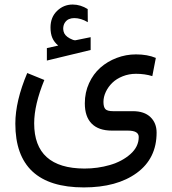

<svg xmlns="http://www.w3.org/2000/svg" viewBox="-20 -586 761 850"><path d="M237.8 -384.3Q219.7 -399.4 211.7 -418.2Q203.6 -437 203.6 -464.4Q203.6 -509.8 232.7 -537.8Q261.7 -565.9 301.8 -565.9Q319.3 -565.9 335.9 -560.8Q352.5 -555.7 368.2 -545.9L368.7 -487.8Q338.4 -505.9 308.6 -505.9Q295.4 -505.9 284.9 -501.2Q274.4 -496.6 267.1 -485.6Q259.8 -474.6 259.8 -458Q260.3 -447.3 264.4 -438.7Q268.6 -430.2 278.1 -422.9Q287.6 -415.5 302.7 -409.7Q305.7 -408.7 307.9 -408.2Q310.1 -407.7 312.5 -407.7Q313 -407.7 313.7 -407.7Q314.5 -407.7 314.9 -408Q315.4 -408.2 316.4 -408.2Q328.6 -410.6 351.1 -415.3Q373.5 -419.9 381.3 -421.4V-364.7L187.5 -317.9V-373ZM176.3 -231.9Q131.3 -122.1 131.3 -40Q131.3 159.2 353.5 160.2Q412.6 160.2 466.6 144.5Q520.5 128.9 557.4 96.2Q594.2 63.5 594.2 20.5Q594.2 -7.8 545.9 -7.8H475.6Q416.5 -7.8 386 -38.6Q355.5 -69.3 355.5 -128.4Q355.5 -176.8 374.3 -217.8Q393.1 -258.8 424.3 -286.4Q455.6 -314 496.6 -329.6Q537.6 -345.2 582 -345.2Q632.8 -345.2 669.9 -329.6L654.3 -249Q621.1 -259.3 582 -259.3Q550.8 -259.3 523.2 -248.3Q495.6 -237.3 477.3 -219.5Q459 -201.7 448.5 -179.4Q438 -157.2 438 -134.8Q438 -112.3 446.5 -103Q455.1 -93.8 480.5 -93.8H568.4Q618.7 -93.8 646 -67.6Q673.3 -41.5 673.3 1Q673.3 115.7 585.4 179.7Q497.6 243.7 351.1 243.7Q47.9 243.7 47.9 -38.6Q47.9 -138.2 100.6 -262.7Z"/></svg>

Font: Vazir WOL
Style: WOL
Weight: 400
Foundry: Based on Dejavu fonts, by Saber Rastikerdar
Version: Version 26.0.0